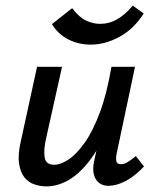

<svg xmlns="http://www.w3.org/2000/svg" viewBox="-20 -656 556 684"><path d="M145 8Q124 8 103 1Q82 -6 67.5 -23.5Q53 -41 48 -72.5Q43 -104 54 -152L112 -418H201L144 -162Q135 -122 139 -95.5Q143 -69 173 -69Q196 -69 224.5 -88Q253 -107 282 -148Q311 -189 336 -256Q361 -323 377 -418H428Q405 -303 373 -221.5Q341 -140 303.5 -89.5Q266 -39 226 -15.5Q186 8 145 8ZM366 6Q347 6 333.5 -4Q320 -14 314.5 -34Q309 -54 316 -85L388 -418H461L396 -111Q392 -92 394.5 -81.5Q397 -71 411 -71Q422 -71 434 -78Q446 -85 464 -100L493 -63Q460 -28 427.5 -11Q395 6 366 6ZM303 -497Q260 -497 223.5 -515.5Q187 -534 165 -570L237 -627Q262 -594 287 -582.5Q312 -571 337 -571Q368 -571 396 -586.5Q424 -602 453 -636L492 -608Q457 -553 406 -525Q355 -497 303 -497Z"/></svg>

Font: Ysabeau Infant SemiBold
Style: Italic
Weight: 600
Italic angle: -12°
Designer: Christian Thalmann (Catharsis Fonts)
Version: Version 2.002; featfreeze: ss01,ss02,lnum